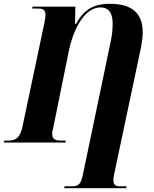

<svg xmlns="http://www.w3.org/2000/svg" viewBox="-42 -749 811 1009"><path d="M295 240H621L623 230H585C568 230 554 224 554 198C554 190 554 184 559 161L699 -500C705 -532 708 -556 708 -579C708 -682 649 -729 535 -729C446 -729 397 -695 358 -624H352L354 -714H129L127 -704H160C184 -704 197 -697 197 -671C197 -662 196 -654 192 -632L76 -83C64 -26 41 -10 2 -10H-19L-22 0H302L304 -10H281C242 -10 233 -22 232 -46C232 -55 234 -63 238 -79L321 -487C337 -566 391 -710 486 -710C542 -710 550 -661 550 -624C550 -589 546 -561 540 -532L394 167C384 215 374 230 336 230H298Z"/></svg>

Font: Noto Serif Display Condensed ExtraBold
Style: Italic
Weight: 800
Width: 3
Italic angle: -12°
Designer: Monotype Design Team
Foundry: Monotype Imaging Inc.
Version: Version 2.009